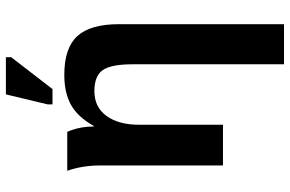

<svg xmlns="http://www.w3.org/2000/svg" viewBox="-186 -590 983 651"><g transform="rotate(-90 305.5 -264.5)"><path d="M549 207H413V-307Q413 -380 393 -408Q373 -436 322 -436Q268 -436 238 -395Q208 -354 208 -284V0H70V-416Q70 -476 52 -528H184Q202 -487 202 -438H204Q234 -492 275 -515Q316 -538 377 -538Q468 -538 508.5 -494Q549 -450 549 -352ZM329 -578H277V-594L311 -736H437V-718Z"/></g></svg>

Font: Libra Sans
Style: Bold
Weight: 700
Foundry: Context Ltd
Version: Version 1.000